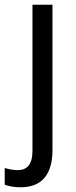

<svg xmlns="http://www.w3.org/2000/svg" viewBox="-60 -556 321 816"><path d="M27 240C120 240 163 183 163 81V-536H78V84C78 145 54 167 15 167C-5 167 -23 163 -40 158V229C-24 235 -1 240 27 240Z"/></svg>

Font: Noto Sans Gujarati UI SemiCondensed
Style: Regular
Weight: 400
Width: 4
Designer: Jelle Bosma - Monotype Design Team, Universal Thirst
Foundry: Monotype Imaging Inc.
Version: Version 2.106